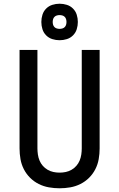

<svg xmlns="http://www.w3.org/2000/svg" viewBox="-20 -1003 640 1031"><path d="M300 8Q271 8 242.5 3Q214 -2 188 -15Q162 -28 141.5 -48.5Q121 -69 108 -94.5Q95 -120 90 -148.5Q85 -177 85 -206V-735H181V-206Q181 -190 183.5 -173Q186 -156 192.5 -140.5Q199 -125 210 -112.5Q221 -100 235.5 -91.5Q250 -83 266.5 -79.5Q283 -76 300 -76Q317 -76 333.5 -79.5Q350 -83 364.5 -91.5Q379 -100 390 -112.5Q401 -125 407.5 -140.5Q414 -156 416.5 -173Q419 -190 419 -206V-735H515V-206Q515 -177 510 -148.5Q505 -120 492 -94.5Q479 -69 458.5 -48.5Q438 -28 412 -15Q386 -2 357.5 3Q329 8 300 8ZM300 -787Q280 -787 261 -793Q242 -799 228 -813Q214 -827 208 -846Q202 -865 202 -885Q202 -905 208 -924Q214 -943 228 -957Q242 -971 261 -977Q280 -983 300 -983Q320 -983 339 -977Q358 -971 372 -957Q386 -943 392 -924Q398 -905 398 -885Q398 -865 392 -846Q386 -827 372 -813Q358 -799 339 -793Q320 -787 300 -787ZM300 -848Q307 -848 314.5 -850Q322 -852 327.5 -857.5Q333 -863 335 -870.5Q337 -878 337 -885Q337 -892 335 -899.5Q333 -907 327.5 -912.5Q322 -918 314.5 -920Q307 -922 300 -922Q293 -922 285.5 -920Q278 -918 272.5 -912.5Q267 -907 265 -899.5Q263 -892 263 -885Q263 -878 265 -870.5Q267 -863 272.5 -857.5Q278 -852 285.5 -850Q293 -848 300 -848Z"/></svg>

Font: Iosevka Medium Extended
Style: Regular
Weight: 500
Width: 7
Monospace: yes
Designer: Belleve Invis
Foundry: Belleve Invis
Version: Version 32.5.0; ttfautohint (v1.8.4)